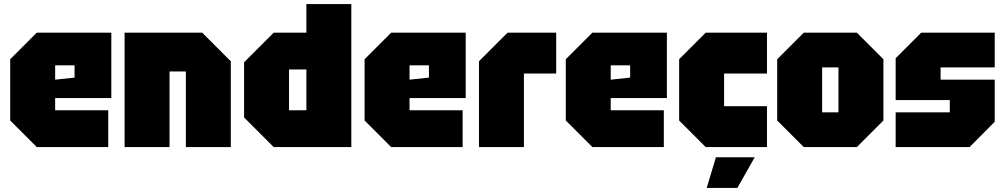

<svg xmlns="http://www.w3.org/2000/svg" viewBox="-20 -720 4920 940"><path d="M30 -130V-430L160 -560H525V-240H250V-180H510V0H160ZM250 -330 345 -340V-400H250Z M590 0V-560H970L1110 -420V0H890V-370H810V0Z M1700 -700V0H1320L1175 -145V-415L1320 -560H1480V-700ZM1395 -180H1480V-380H1395Z M1765 -130V-430L1895 -560H2260V-240H1985V-180H2245V0H1895ZM1985 -330 2080 -340V-400H1985Z M2325 0V-420L2465 -560H2703V-360H2545V0Z M2750 -130V-430L2880 -560H3245V-240H2970V-180H3230V0H2880ZM2970 -330 3065 -340V-400H2970Z M3305 -130V-430L3435 -560H3735V-360H3525V-200H3735V0H3435ZM3440 200 3485 50H3675L3590 200Z M3785 -130V-430L3915 -560H4175L4305 -430V-130L4175 0H3915ZM4005 -170H4085V-390H4005Z M4365 0V-170H4630V-230H4365V-435L4490 -560H4850V-390H4585V-330H4850V-124L4727 0Z"/></svg>

Font: Tektur SemiCondensed Black
Style: Regular
Weight: 900
Width: 4
Designer: Adam Jagosz
Foundry: Adam Jagosz
Version: Version 1.005;gftools[0.9.30]